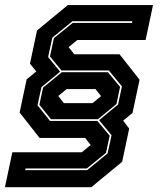

<svg xmlns="http://www.w3.org/2000/svg" viewBox="-47 -664 650 778"><path d="M-27 94.5 3 -47H284.5L320.5 -76.5L298 -105H113.5L32.5 -208L61 -342.5L100 -374.5L74.5 -406L103 -540.5L228 -643.5H573L543 -502H266.5L231 -473L254 -444H437.5L518.5 -341L490 -206.5L452 -175L476.5 -143L448 -8.5L323 94.5ZM55 25.5H306L389 -42.5L405 -116L354.5 -177L431.5 -240.5L447 -314L394 -378.5H202L155.5 -435L171.5 -509.5L247.5 -571H488L489.5 -578H246.5L165 -511.5L148 -433L196.5 -373.5L121 -311L105 -237.5L155.5 -174H347.5L397.5 -114L382.5 -44.5L305 18.5H56.5ZM212 -246H328L362.5 -274.5L340 -303H223L189 -275ZM159.5 -181 112.5 -239.5 127.5 -309 203.5 -371.5H390L439.5 -312L425 -242.5L350 -181Z"/></svg>

Font: Tourney Thin ExtraBold
Style: Italic
Weight: 800
Italic angle: -12°
Version: Version 1.015